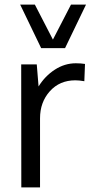

<svg xmlns="http://www.w3.org/2000/svg" viewBox="-20 -816 404 836"><path d="M67.9 -795.9H131.8L210.4 -643.6L289.1 -795.9H354.5L263.2 -606.4H159.2ZM310.1 -540.5Q332 -540.5 350.1 -537.6L347.2 -462.4Q324.7 -466.3 308.1 -466.3Q239.7 -466.3 197 -418.7Q154.3 -371.1 154.3 -300.8V0H72.8Q72.3 -493.2 72.3 -535.6H140.1L147.9 -439.5Q175.8 -484.9 218.8 -512.7Q261.7 -540.5 310.1 -540.5Z"/></svg>

Font: Oxygen
Style: Regular
Weight: 400
Designer: Vernon Adams
Foundry: Vernon Adams
Version: Version Release 0.2.3 webfont; ttfautohint (v0.93.3-1d66) -l